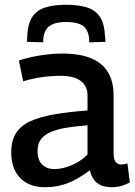

<svg xmlns="http://www.w3.org/2000/svg" viewBox="-20 -773 566 803"><path d="M27 -135Q27 -184 46.5 -215.5Q66 -247 106 -265.5Q146 -284 206 -294.5Q266 -305 346 -311V-373Q346 -414 317 -435Q288 -456 233 -456Q213 -456 187.5 -454Q162 -452 134 -447Q106 -442 77 -433L59 -520Q102 -534 150 -541.5Q198 -549 240 -549Q313 -549 360.5 -529.5Q408 -510 431.5 -471Q455 -432 455 -374V-136Q455 -106 464 -95.5Q473 -85 487 -85Q492 -85 499 -86Q506 -87 513 -90L523 -10Q507 -1 488 4.5Q469 10 447 10Q409 10 386.5 -7.5Q364 -25 356 -61Q331 -42 302.5 -25.5Q274 -9 240.5 0.5Q207 10 167 10Q135 10 109.5 0.5Q84 -9 65.5 -27.5Q47 -46 37 -73Q27 -100 27 -135ZM137 -143Q137 -104 156 -85Q175 -66 207 -66Q231 -66 256 -73.5Q281 -81 304.5 -94.5Q328 -108 346 -127V-249Q297 -245 259 -239Q221 -233 193.5 -221.5Q166 -210 151.5 -191Q137 -172 137 -143ZM257 -753Q308 -753 343.5 -742Q379 -731 398 -702.5Q417 -674 419 -622Q420 -616 420.5 -610Q421 -604 421 -598L353 -596Q353 -600 353 -603Q353 -606 353 -609Q351 -633 341.5 -649Q332 -665 311.5 -673Q291 -681 257 -681Q223 -681 203 -673Q183 -665 173 -649.5Q163 -634 161 -610Q161 -606 161 -603Q161 -600 161 -596L93 -598Q93 -604 93.5 -610.5Q94 -617 94 -623Q96 -672 114 -700.5Q132 -729 167 -741Q202 -753 257 -753Z"/></svg>

Font: Georama ExtraCondensed Thin Medium
Style: Regular
Weight: 500
Version: Version 1.001